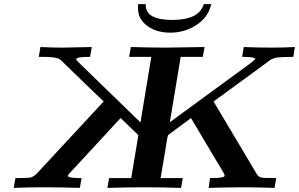

<svg xmlns="http://www.w3.org/2000/svg" viewBox="-20 -915 1456 935"><path d="M46.9 0 55.2 -47.9H78.1Q119.1 -47.9 131.6 -51.5Q144 -55.2 159.2 -69.8L484.9 -420.9Q473.6 -430.7 292 -606.9Q290 -608.9 284.4 -614.5Q278.8 -620.1 277.3 -621.1Q275.9 -622.1 271 -626Q266.1 -629.9 262.9 -630.4Q259.8 -630.9 252.9 -632.8Q246.1 -634.8 239.5 -635.5Q232.9 -636.2 221.9 -637.2Q210.9 -638.2 198.5 -638.2Q186 -638.2 168.9 -638.2L176.8 -686Q231 -683.1 286.1 -683.1L426.8 -686L418.9 -639.2L418 -638.2Q353 -638.2 351.1 -627Q350.1 -623 368.2 -606L664.1 -318.8L716.8 -638.2H608.9L617.2 -686Q720.2 -683.1 788.1 -683.1L976.1 -686L967.8 -638.2H859.9L807.1 -319.8L1198.2 -606Q1223.1 -625 1223.1 -627Q1223.1 -638.2 1159.2 -638.2L1167 -686Q1235.8 -683.1 1306.2 -683.1Q1360.4 -683.1 1416 -686L1408.2 -638.2Q1381.3 -638.2 1362.8 -637.2Q1344.2 -636.2 1333.7 -635.5Q1323.2 -634.8 1312.5 -630.4Q1301.8 -626 1299.8 -625.5Q1297.9 -625 1287.4 -616.9Q1276.9 -608.9 1274.9 -606.9L1020 -420.9L1229 -69.8Q1238.8 -53.7 1251 -50.8Q1263.2 -47.9 1315.9 -47.9H1325.2L1316.9 0Q1230 -2.9 1171.9 -2.9Q1084 -2.9 996.1 0L1002.9 -47.9H1008.8Q1067.9 -47.9 1073.2 -57.1Q1076.2 -62 1065.9 -78.1L910.2 -339.8Q802.2 -260.7 799.8 -257.8Q799.8 -257.8 798.8 -255.9Q795.9 -251 793.5 -236.1Q791 -221.2 782 -165.5Q772.9 -109.9 762.2 -47.9H870.1L861.8 0Q773.9 -2.9 686 -2.9Q594.2 -2.9 502.9 0L511.2 -47.9H619.1L653.8 -256.8L567.9 -339.8H566.9L324.2 -77.1Q309.1 -62 311 -57.1Q314 -48.3 369.1 -47.9H377L369.1 0Q282.2 -2.9 194.8 -2.9Q112.8 -2.9 46.9 0ZM651.9 -874Q651.9 -888.2 652.8 -895H689.9V-889.2Q689.9 -818.4 817.9 -817.9Q950.7 -817.9 972.2 -895H1008.8Q994.6 -831.1 936.8 -793.5Q878.9 -755.9 809.1 -755.9Q742.2 -755.9 697 -789.1Q651.9 -822.3 651.9 -874Z"/></svg>

Font: CMU Serif Extra
Style: BoldSlanted
Weight: 700
Italic angle: -9.46001°
Version: Version 0.7.0